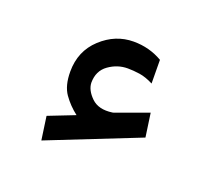

<svg xmlns="http://www.w3.org/2000/svg" viewBox="-58 -845 389 369"><g transform="rotate(20 136.0 -660.5)"><path d="M104.5 -609.9Q87.9 -622.6 76.2 -639.2Q64.5 -655.8 64.5 -684.6Q64.5 -726.6 93.5 -753.4Q122.6 -780.3 159.7 -780.3Q191.9 -780.3 218.8 -764.6L219.2 -716.3Q204.1 -724.1 190.9 -726.1Q177.7 -728 166.5 -728Q145.5 -728 127.7 -715.3Q109.9 -702.6 109.9 -678.2Q110.4 -663.1 125.2 -648.7Q140.1 -634.3 167.5 -638.2Q168.5 -638.2 169.7 -638.7Q170.9 -639.2 172.4 -639.6L236.8 -663.1L243.7 -614.7L57.6 -541L50.8 -588.9Z"/></g></svg>

Font: Vazirmatn UI NL
Style: Regular
Weight: 400
Designer: Saber Rastikerdar
Foundry: Saber Rastikerdar
Version: Version 33.003